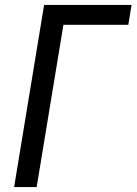

<svg xmlns="http://www.w3.org/2000/svg" viewBox="-20 -755 551 775"><path d="M37 0 158 -735H511L498 -655H236L128 0Z"/></svg>

Font: Iosevka Medium Oblique
Style: Regular
Weight: 500
Italic angle: -9°
Monospace: yes
Designer: Belleve Invis
Foundry: Belleve Invis
Version: Version 32.5.0; ttfautohint (v1.8.4)